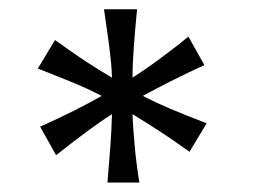

<svg xmlns="http://www.w3.org/2000/svg" viewBox="-20 -801 542 411"><path d="M273.4 -781.2Q271 -756.8 269.3 -736.8Q267.6 -716.8 266.4 -699.5Q265.1 -682.1 264.4 -666.5Q263.7 -650.9 263.7 -634.8Q277.3 -643.6 290.5 -652.6Q303.7 -661.6 317.9 -672.1Q332 -682.6 348.1 -694.8Q364.3 -707 383.3 -722.7L417.5 -661.6Q395 -651.4 377 -642.6Q358.9 -633.8 343.3 -626Q327.6 -618.2 313.5 -610.6Q299.3 -603 285.6 -595.7Q299.8 -588.4 314.5 -581.5Q329.1 -574.7 345.2 -567.9Q361.3 -561 380.4 -553.5Q399.4 -545.9 422.4 -537.1L385.7 -476.1Q365.7 -490.2 349.4 -501.5Q333 -512.7 318.4 -522.2Q303.7 -531.7 290.5 -540Q277.3 -548.3 263.7 -556.6Q264.2 -540.5 265.4 -524.7Q266.6 -508.8 268.1 -491.5Q269.5 -474.1 272 -454.3Q274.4 -434.6 278.3 -410.2H210Q211.9 -434.6 213.6 -454.6Q215.3 -474.6 216.6 -492.2Q217.8 -509.8 218.5 -525.4Q219.2 -541 219.7 -556.6Q206.5 -548.3 193.4 -539.1Q180.2 -529.8 165.8 -519.3Q151.4 -508.8 135.3 -496.3Q119.1 -483.9 100.1 -468.8L65.9 -529.8L106 -548.3Q124.5 -557.1 140.1 -564.9Q155.8 -572.8 169.7 -580.3Q183.6 -587.9 197.8 -595.7Q183.6 -603 168.9 -609.9Q154.3 -616.7 137.9 -623.5Q121.6 -630.4 102.8 -637.7Q84 -645 61 -654.3L97.7 -715.3Q117.7 -701.2 134 -689.7Q150.4 -678.2 165 -668.7Q179.7 -659.2 192.9 -650.9Q206.1 -642.6 219.7 -634.8Q219.2 -650.9 217.8 -666.5Q216.3 -682.1 214.1 -699.5Q211.9 -716.8 209 -736.8Q206.1 -756.8 202.6 -781.2Z"/></svg>

Font: Andika FrenchTight
Style: Regular
Weight: 400
Designer: Victor Gaultney, Annie Olsen, Julie Remington, Don Collingsworth, Eric Hays, Becca Hirsbrunner
Foundry: SIL International
Version: Version 5.000 ; Dig1 Dig4Opn Dig7 LnSpcTght